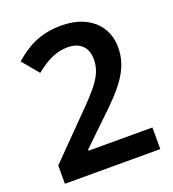

<svg xmlns="http://www.w3.org/2000/svg" viewBox="-132 -826 836 927"><g transform="rotate(-20 286.0 -362.0)"><path d="M533 0V-111H205V-117L316 -224C437 -338 510 -415 510 -532C510 -645 425 -724 287 -724C171 -724 103 -679 44 -628L114 -544C171 -589 220 -615 280 -615C340 -615 380 -582 380 -518C380 -439 333 -387 224 -278L43 -94V0Z"/></g></svg>

Font: Noto Kufi Arabic SemiBold
Style: Regular
Weight: 600
Designer: Monotype Design Team, David Williams, Khaled Hosny
Foundry: Google LLC
Version: Version 2.109